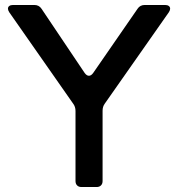

<svg xmlns="http://www.w3.org/2000/svg" viewBox="-20 -753 717 773"><path d="M563 -733H644Q654 -733 659.5 -729Q665 -725 665 -718Q665 -712 660 -704L402 -336Q393 -324 393 -307V-24Q393 -13 386.5 -6.5Q380 0 369 0H308Q297 0 290.5 -6.5Q284 -13 284 -24V-306Q284 -323 275 -335L17 -704Q12 -712 12 -718Q12 -725 17.5 -729Q23 -733 33 -733H118Q137 -733 147 -718L321 -459Q329 -448 338 -448Q347 -448 355 -459L534 -718Q544 -733 563 -733Z"/></svg>

Font: Shippori Gothic B2 Bold
Style: Regular
Weight: 700
Designer: FONTDASU
Foundry: FONTDASU / Google Inc. / but / Adobe
Version: Version 1.130